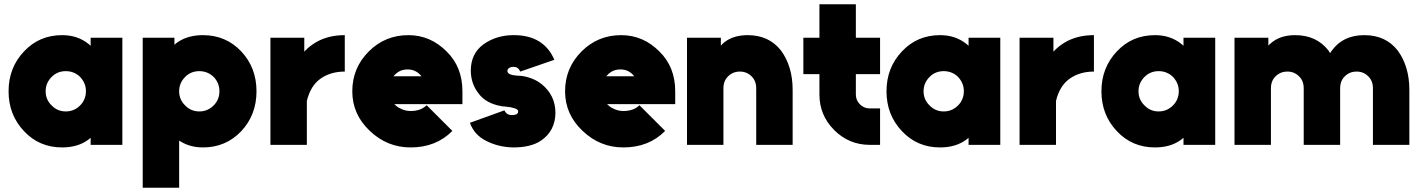

<svg xmlns="http://www.w3.org/2000/svg" viewBox="-20 -676 6637 896"><path d="M403 -500V-462Q401 -464 398.5 -466.5Q396 -469 393 -471Q342 -512 270 -512Q163 -512 92 -436Q20 -360 20 -250Q20 -140 92 -64Q163 12 270 12Q343 12 392 -24Q395 -26 397.5 -28.5Q400 -31 403 -33V0H551V-500ZM287 -344Q326 -344 354 -317Q367 -303 374 -286.5Q381 -270 381 -250Q381 -231 374 -214Q367 -197 354 -184Q326 -156 287 -156Q248 -156 221 -184Q193 -211 193 -250Q193 -289 221 -317Q248 -344 287 -344Z M794 -500V-467Q798 -471 802.5 -474.5Q807 -478 812 -481Q859 -512 927 -512Q1034 -512 1106 -436Q1177 -360 1177 -250Q1177 -140 1106 -64Q1034 12 927 12Q869 12 824 -15Q822 -16 820 -17.5Q818 -19 816 -20V200H646V-500ZM910 -156Q949 -156 977 -184Q1004 -211 1004 -250Q1004 -289 977 -317Q949 -344 910 -344Q871 -344 844 -317Q816 -289 816 -250Q816 -211 844 -184Q871 -156 910 -156Z M1242 -500V0H1412V-205Q1429 -276 1476 -309Q1523 -342 1589 -342V-512Q1518 -512 1464 -484Q1436 -469 1414 -449Q1410 -445 1406.5 -441.5Q1403 -438 1400 -435V-500Z M2138 -190V-250Q2138 -363 2065 -435Q1989 -512 1886 -512Q1777 -512 1701 -436Q1624 -359 1624 -250Q1624 -142 1706 -65Q1787 12 1896 12Q2015 12 2091 -65L1971 -185Q1944 -158 1896 -158Q1869 -158 1846 -171Q1839 -174 1832.5 -179Q1826 -184 1820 -190ZM1882 -352Q1905 -352 1922 -342Q1936 -334 1947 -320H1816Q1826 -332 1838 -340Q1857 -352 1882 -352Z M2567 -397Q2543 -453 2497 -482Q2448 -513 2373 -512Q2295 -511 2236 -469Q2177 -426 2177 -345Q2178 -284 2214 -239Q2231 -216 2257.5 -201.5Q2284 -187 2318 -181Q2321 -180 2325.5 -179.5Q2330 -179 2336 -179Q2396 -173 2398 -158Q2399 -149 2392 -144Q2385 -139 2368 -139Q2344 -139 2334 -161L2173 -103Q2193 -46 2250 -18Q2307 11 2376 12Q2458 12 2505 -20Q2571 -65 2572 -149Q2572 -231 2508 -283Q2472 -312 2419 -321Q2417 -321 2410.5 -322Q2404 -323 2393 -323Q2350 -326 2348 -343Q2347 -352 2355 -358Q2363 -364 2376 -364Q2387 -364 2395 -359Q2403 -353 2408 -342Z M3131 -190V-250Q3131 -363 3058 -435Q2982 -512 2879 -512Q2770 -512 2694 -436Q2617 -359 2617 -250Q2617 -142 2699 -65Q2780 12 2889 12Q3008 12 3084 -65L2964 -185Q2937 -158 2889 -158Q2862 -158 2839 -171Q2832 -174 2825.5 -179Q2819 -184 2813 -190ZM2875 -352Q2898 -352 2915 -342Q2929 -334 2940 -320H2809Q2819 -332 2831 -340Q2850 -352 2875 -352Z M3679 0V-256Q3679 -312 3665 -358.5Q3651 -405 3624 -441Q3568 -512 3469 -512Q3404 -512 3362 -480Q3357 -476 3352.5 -472Q3348 -468 3344 -463V-500H3186V0H3356V-264Q3356 -299 3378 -320Q3400 -342 3433 -342Q3465 -342 3487 -320Q3509 -299 3509 -264V0Z M3804 -656V-500H3729V-330H3804V-235Q3804 -138 3873 -69Q3942 0 4039 0H4087V-170H4039Q4012 -170 3993 -189Q3974 -208 3974 -235V-330H4087V-500H3974V-656Z M4500 -500V-462Q4498 -464 4495.5 -466.5Q4493 -469 4490 -471Q4439 -512 4367 -512Q4260 -512 4189 -436Q4117 -360 4117 -250Q4117 -140 4189 -64Q4260 12 4367 12Q4440 12 4489 -24Q4492 -26 4494.5 -28.5Q4497 -31 4500 -33V0H4648V-500ZM4384 -344Q4423 -344 4451 -317Q4464 -303 4471 -286.5Q4478 -270 4478 -250Q4478 -231 4471 -214Q4464 -197 4451 -184Q4423 -156 4384 -156Q4345 -156 4318 -184Q4290 -211 4290 -250Q4290 -289 4318 -317Q4345 -344 4384 -344Z M4738 -500V0H4908V-205Q4925 -276 4972 -309Q5019 -342 5085 -342V-512Q5014 -512 4960 -484Q4932 -469 4910 -449Q4906 -445 4902.5 -441.5Q4899 -438 4896 -435V-500Z M5503 -500V-462Q5501 -464 5498.5 -466.5Q5496 -469 5493 -471Q5442 -512 5370 -512Q5263 -512 5192 -436Q5120 -360 5120 -250Q5120 -140 5192 -64Q5263 12 5370 12Q5443 12 5492 -24Q5495 -26 5497.5 -28.5Q5500 -31 5503 -33V0H5651V-500ZM5387 -344Q5426 -344 5454 -317Q5467 -303 5474 -286.5Q5481 -270 5481 -250Q5481 -231 5474 -214Q5467 -197 5454 -184Q5426 -156 5387 -156Q5348 -156 5321 -184Q5293 -211 5293 -250Q5293 -289 5321 -317Q5348 -344 5387 -344Z M6557 0V-256Q6557 -312 6543 -358.5Q6529 -405 6502 -441Q6446 -512 6347 -512Q6248 -512 6196 -441Q6194 -438 6191.5 -435Q6189 -432 6187 -428Q6185 -431 6183 -434.5Q6181 -438 6179 -441Q6123 -512 6024 -512Q5952 -512 5908 -472Q5906 -470 5903.5 -468Q5901 -466 5899 -463V-500H5741V0H5911V-264Q5911 -299 5933 -320Q5955 -342 5988 -342Q6020 -342 6042 -320Q6064 -299 6064 -264V0H6234V-264Q6234 -299 6256 -320Q6278 -342 6311 -342Q6343 -342 6365 -320Q6387 -299 6387 -264V0Z"/></svg>

Font: Unageo
Style: Black
Weight: 900
Designer: Richard Sepsi
Foundry: Richard Sepsi
Version: Version 2.000